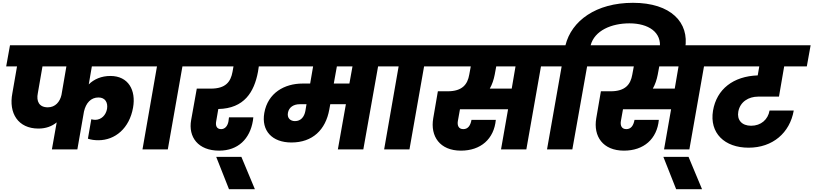

<svg xmlns="http://www.w3.org/2000/svg" viewBox="-20 -1062 5783 1365"><path d="M320 -299C258 -299 237 -342 249 -400L282 -590H452L417 -387C406 -338 373 -299 320 -299ZM24 -590H101L68 -400C40 -257 109 -148 253 -148C306 -148 349 -164 383 -192L349 0H530L577 -269C591 -330 626 -369 680 -369C729 -369 748 -332 741 -288C733 -244 701 -210 656 -210C648 -210 638 -212 629 -214L605 -76C628 -68 654 -65 679 -65C799 -65 900 -150 926 -297C948 -420 893 -522 765 -522C701 -522 648 -499 611 -462L633 -590H1037L1063 -740H51Z M993 0H1173L1277 -590H1363L1390 -740H1035L1008 -590H1096Z M1336 -590H1640L1633 -551C1620 -480 1584 -432 1479 -432H1379L1339 -209C1317 -87 1389 9 1538 9C1673 9 1757 -75 1778 -204C1779 -208 1780 -217 1781 -228H1608L1604 -198C1598 -167 1580 -144 1552 -144C1520 -144 1511 -169 1517 -200L1532 -287C1717 -291 1787 -408 1814 -551L1820 -590H1894L1920 -740H1363Z M1608 283H1792L1696 53H1517Z M2077 -201C2046 -201 2020 -221 2027 -260C2034 -300 2068 -321 2110 -321H2159L2151 -273C2143 -231 2119 -201 2077 -201ZM2464 -468H2353L2375 -590H2486ZM1865 -590H2206L2185 -468H2131C2003 -468 1884 -402 1859 -259C1837 -133 1914 -49 2052 -49C2202 -49 2295 -139 2321 -283L2328 -321H2439L2382 0H2563L2668 -590H2754L2781 -740H1892Z M2711 0H2891L2995 -590H3081L3108 -740H2753L2726 -590H2814Z M3497 -531 3508 -590H3645L3618 -432H3462C3479 -462 3490 -495 3497 -531ZM3054 -590H3327L3316 -531C3304 -463 3268 -413 3162 -413H3093L3060 -221C3038 -93 3107 9 3257 9C3397 9 3492 -73 3505 -210H3332C3325 -171 3308 -144 3274 -144C3240 -144 3230 -170 3235 -201L3250 -285H3592L3542 0H3722L3826 -590H3913L3940 -740H3081Z M4154 -590H4240L4267 -740H4179C4207 -845 4327 -896 4455 -896C4588 -896 4688 -834 4670 -715L4668 -701H4848L4851 -718C4882 -901 4751 -1042 4480 -1042C4217 -1042 4043 -914 4000 -740H3912L3885 -590H3973L3869 0H4049Z M4656 -531 4667 -590H4804L4777 -432H4621C4638 -462 4649 -495 4656 -531ZM4213 -590H4486L4475 -531C4463 -463 4427 -413 4321 -413H4252L4219 -221C4197 -93 4266 9 4416 9C4556 9 4651 -73 4664 -210H4491C4484 -171 4467 -144 4433 -144C4399 -144 4389 -170 4394 -201L4409 -285H4751L4701 0H4881L4985 -590H5072L5099 -740H4240Z M4787 283H4971L4875 53H4696Z M5044 -590H5378L5367 -526C5194 -520 5075 -429 5049 -275C5023 -116 5131 -12 5302 -12C5473 -12 5595 -117 5623 -276H5451C5440 -212 5390 -168 5320 -168C5253 -168 5218 -210 5229 -269C5242 -339 5303 -375 5369 -375H5518L5555 -590H5716L5743 -740H5070Z"/></svg>

Font: SVN-Poppins ExtraBold
Style: Italic
Weight: 800
Italic angle: -10°
Designer: Ninad Kale (Devanagari), Jonny Pinhorn (Latin)
Foundry: Indian Type Foundry
Version: Version 3.002 2017